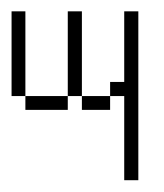

<svg xmlns="http://www.w3.org/2000/svg" viewBox="-20 -190 284 332"><path d="M23.9 0V-23.9H97.2V0ZM121.6 0V-23.9H170.4V0ZM0 -23.9V-170.4H23.9V-23.9ZM97.2 -23.9V-170.4H121.6V-23.9ZM194.8 121.6V-23.9H170.4V-48.3H194.8V-170.4H219.2V121.6Z"/></svg>

Font: FS Mondwest Regular
Style: Regular
Weight: 400
Designer: NZWStudios2024
Foundry: https://fontstruct.com
Version: Version 1.0